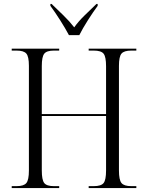

<svg xmlns="http://www.w3.org/2000/svg" viewBox="-20 -963 757 983"><path d="M40 0V-10H65Q102 -10 115 -26Q128 -42 128 -90V-626Q128 -673 115 -688.5Q102 -704 65 -704H40V-714H283V-704H256Q219 -704 206.5 -688Q194 -672 194 -625V-379H523V-624Q523 -672 510.5 -688Q498 -704 460 -704H434V-714H678V-704H652Q615 -704 602 -688.5Q589 -673 589 -626V-90Q589 -42 602 -26Q615 -10 652 -10H678V0H434V-10H460Q498 -10 510.5 -26Q523 -42 523 -90V-369H194V-90Q194 -42 206.5 -26Q219 -10 256 -10H283V0ZM333 -783Q315 -817 288 -859.5Q261 -902 238 -933V-943H244Q273 -915 304.5 -884.5Q336 -854 360 -823Q382 -854 413 -884Q444 -914 474 -943H480V-933Q457 -902 430 -859.5Q403 -817 386 -783Z"/></svg>

Font: Noto Serif Display SemiCondensed Light
Style: Regular
Weight: 300
Width: 4
Designer: Monotype Design Team
Foundry: Monotype Imaging Inc.
Version: Version 2.009